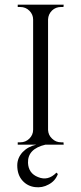

<svg xmlns="http://www.w3.org/2000/svg" viewBox="-20 -620 347 823"><path d="M175 0Q98 18 100 78Q102 123 143 139Q186 157 222 120L228 126Q217 156 188 171Q161 186 130 182Q98 178 77 155Q54 130 54 89Q54 57 77 32Q100 8 136 0H56V-10H67Q90 -10 106 -26Q122 -42 122 -64V-536Q122 -558 106 -574Q90 -590 67 -590H56V-600H253L252 -590H241Q219 -590 203 -575Q187 -559 186 -537V-63Q187 -41 203 -26Q219 -10 242 -10H252L253 0Z"/></svg>

Font: Cinzel(RUS BY LYAJKA)
Style: Regular
Weight: 400
Designer: Natanael Gama
Version: Version 1.001;PS 001.001;hotconv 1.0.56;makeotf.lib2.0.21325